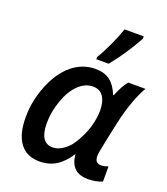

<svg xmlns="http://www.w3.org/2000/svg" viewBox="-146 -900 881 1012"><g transform="rotate(20 294.5 -394.0)"><path d="M45.9 -185.5Q45.9 -253.4 64 -314Q80.6 -373.5 109.6 -423.1Q138.7 -472.7 176.3 -502.9Q234.4 -549.8 305.7 -549.8Q356 -549.8 387.5 -526.1Q418.9 -502.4 439 -452.1H442.4Q465.3 -509.3 491.7 -541H588.4Q566.9 -506.8 545.2 -446.5Q523.4 -386.2 508.8 -318.4Q484.9 -209 476.1 -161.6Q470.7 -136.2 470.7 -121.6Q470.7 -82 504.9 -82Q522 -82 544.9 -90.3V-5.4Q511.2 9.8 465.8 9.8Q416.5 9.8 390.9 -14.2Q365.2 -38.1 359.9 -85V-92.8Q325.7 -40 285.6 -15.1Q245.6 9.8 192.9 9.8Q121.1 9.8 83.5 -40Q45.9 -89.8 45.9 -185.5ZM323.7 -132.3Q344.2 -157.2 359.9 -189.5Q380.4 -226.6 391.6 -270.5Q402.8 -314.5 402.8 -352.1Q402.8 -400.4 383.5 -429.2Q364.3 -458 325.7 -458Q281.7 -458 244.9 -422.9Q208 -387.7 184.6 -322.8Q161.1 -257.8 161.1 -193.8Q161.1 -83.5 233.4 -83.5Q256.3 -83.5 279.5 -96.2Q302.7 -108.9 323.7 -132.3ZM377.4 -797.9H484.9V-784.2Q460 -738.3 426.3 -688Q392.6 -637.7 360.4 -599.1H291V-611.3Q312.5 -645.5 337.4 -699.2Q362.3 -752.9 377.4 -797.9Z"/></g></svg>

Font: Viking Open Sans Light
Style: Bold Italic
Weight: 600
Italic angle: -12°
Foundry: Ascender Corporation
Version: Version 2.000